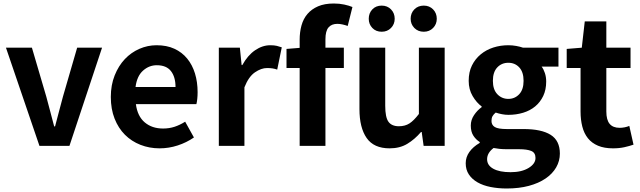

<svg xmlns="http://www.w3.org/2000/svg" viewBox="-20 -832 3651 1095"><path d="M14 -560H162L244 -281Q255 -239 266.5 -196.5Q278 -154 289 -111H294Q305 -154 316.5 -196.5Q328 -239 339 -281L420 -560H562L376 0H205Z M890 14Q832 14 781 -6Q730 -26 692.5 -63.5Q655 -101 633.5 -155.5Q612 -210 612 -279Q612 -347 634 -402Q656 -457 692 -495Q728 -533 775 -553.5Q822 -574 873 -574Q931 -574 974.5 -554Q1018 -534 1047.5 -498Q1077 -462 1092 -413Q1107 -364 1107 -306Q1107 -286 1105 -267.5Q1103 -249 1100 -238H755Q764 -169 805.5 -134Q847 -99 910 -99Q945 -99 975.5 -109Q1006 -119 1036 -138L1086 -48Q1044 -19 993.5 -2.5Q943 14 890 14ZM981 -336Q981 -393 955 -426.5Q929 -460 874 -460Q830 -460 795.5 -429Q761 -398 753 -336Z M1228 -560H1348L1358 -461H1362Q1393 -517 1435 -545.5Q1477 -574 1521 -574Q1544 -574 1558.5 -570.5Q1573 -567 1587 -562L1561 -435Q1547 -440 1533.5 -442Q1520 -444 1503 -444Q1470 -444 1434 -419.5Q1398 -395 1374 -334V0H1228Z M1614 -553 1689 -559V-605Q1689 -649 1699.5 -687Q1710 -725 1733.5 -752.5Q1757 -780 1794 -796Q1831 -812 1884 -812Q1916 -812 1943.5 -806Q1971 -800 1990 -792L1963 -684Q1949 -689 1933.5 -692.5Q1918 -696 1904 -696Q1871 -696 1853.5 -675.5Q1836 -655 1836 -608V-560H1941V-444H1836V0H1689V-444H1614Z M2030 -560H2177V-229Q2177 -163 2195.5 -137.5Q2214 -112 2255 -112Q2290 -112 2315 -128Q2340 -144 2369 -182V-560H2516V0H2396L2385 -79H2381Q2345 -37 2302.5 -11.5Q2260 14 2202 14Q2112 14 2071 -45Q2030 -104 2030 -210ZM2322 -725Q2322 -757 2343 -778.5Q2364 -800 2397 -800Q2429 -800 2450 -778.5Q2471 -757 2471 -725Q2471 -694 2450 -672.5Q2429 -651 2397 -651Q2364 -651 2343 -672.5Q2322 -694 2322 -725ZM2157 -651Q2124 -651 2103.5 -672.5Q2083 -694 2083 -725Q2083 -757 2103.5 -778.5Q2124 -800 2157 -800Q2189 -800 2210 -778.5Q2231 -757 2231 -725Q2231 -694 2210 -672.5Q2189 -651 2157 -651Z M2870 243Q2821 243 2778 234.5Q2735 226 2703.5 208Q2672 190 2654 163Q2636 136 2636 99Q2636 64 2657 34.5Q2678 5 2716 -17V-22Q2694 -36 2679.5 -58.5Q2665 -81 2665 -116Q2665 -148 2683.5 -175.5Q2702 -203 2727 -221V-225Q2698 -246 2675.5 -284Q2653 -322 2653 -371Q2653 -421 2671.5 -458.5Q2690 -496 2721.5 -522Q2753 -548 2793.5 -561Q2834 -574 2879 -574Q2902 -574 2924 -570Q2946 -566 2963 -560H3165V-452H3069Q3080 -438 3087.5 -415.5Q3095 -393 3095 -367Q3095 -320 3078 -284.5Q3061 -249 3032 -225Q3003 -201 2963.5 -189Q2924 -177 2879 -177Q2862 -177 2843.5 -180.5Q2825 -184 2807 -190Q2795 -180 2789 -169.5Q2783 -159 2783 -142Q2783 -119 2802 -107.5Q2821 -96 2871 -96H2966Q3068 -96 3120.5 -63Q3173 -30 3173 44Q3173 86 3152 122.5Q3131 159 3091.5 186Q3052 213 2996 228Q2940 243 2870 243ZM2879 -268Q2916 -268 2941 -294.5Q2966 -321 2966 -371Q2966 -421 2941.5 -447.5Q2917 -474 2879 -474Q2841 -474 2816 -447.5Q2791 -421 2791 -371Q2791 -321 2816.5 -294.5Q2842 -268 2879 -268ZM2892 150Q2955 150 2994.5 126Q3034 102 3034 69Q3034 39 3010 29Q2986 19 2941 19H2873Q2847 19 2828.5 17Q2810 15 2795 12Q2758 40 2758 76Q2758 111 2793.5 130.5Q2829 150 2892 150Z M3212 -553 3298 -560 3315 -710H3438V-560H3576V-444H3438V-196Q3438 -148 3457 -125.5Q3476 -103 3514 -103Q3528 -103 3543 -106Q3558 -109 3569 -114L3593 -7Q3570 1 3541 7.5Q3512 14 3476 14Q3426 14 3390.5 -1Q3355 -16 3333 -43.5Q3311 -71 3301 -110Q3291 -149 3291 -196V-444H3212Z"/></svg>

Font: Kinto Sans
Style: Bold
Weight: 700
Designer: Authors: Ryoko NISHIZUKA  (kana & ideographs); Paul D. Hunt (Latin, Greek & Cyrillic); Wenlong ZHANG  (bopomofo); Sandol
Foundry: Adobe Systems Incorporated, ookami Inc.
Version: Version 0.001